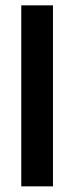

<svg xmlns="http://www.w3.org/2000/svg" viewBox="-20 -687 272 704"><path d="M174.2 -3.7V-667.4H58V-3.7Z"/></svg>

Font: Diatome Awesome Semibold
Style: Regular
Weight: 400
Designer: 15.100.17
Foundry: 15.100.17
Version: Version 1.005;Fontself Maker 3.5.8